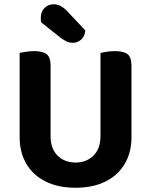

<svg xmlns="http://www.w3.org/2000/svg" viewBox="-20 -852 699 888"><path d="M329.3 16.3Q248.3 16.3 190.4 -12.9Q132.4 -42 101.6 -94.8Q70.8 -147.6 70.8 -217.9V-286.1H213.9V-222.3Q213.9 -164.1 246.5 -132.1Q279.1 -100.2 329.3 -100.2Q379.4 -100.2 412.1 -132.1Q444.7 -164.1 444.7 -222.3V-286.1H588.1V-217.9Q588.1 -147.6 557.3 -94.8Q526.5 -42 468.5 -12.9Q410.6 16.3 329.3 16.3ZM213.9 -254.3H70.8V-607.3Q80.5 -609.3 99.5 -612.5Q118.6 -615.6 137.2 -615.6Q177.7 -615.6 195.8 -601.5Q213.9 -587.4 213.9 -548.3ZM588.1 -253H444.7V-607.3Q454.3 -609.3 473.4 -612.5Q492.5 -615.6 511.1 -615.6Q551.5 -615.6 569.8 -601.5Q588.1 -587.4 588.1 -548.3ZM260.9 -676.7 170.3 -748.9Q169.3 -752.9 169 -758.8Q168.6 -764.8 168.6 -768.1Q168.6 -798 185.7 -815.1Q202.8 -832.2 228.4 -832.2Q259.9 -832.2 289.4 -801.6L374.8 -711.2Q371.8 -682.7 354.7 -668.4Q337.6 -654.1 317 -654.1Q299.8 -654.1 287.3 -660.6Q274.9 -667.1 260.9 -676.7Z"/></svg>

Font: Baloo Tammudu 2
Style: Regular
Weight: 400
Designer: Maithili Shingre, Omkar Shende and Ek Type
Foundry: Ek Type
Version: Version 1.700